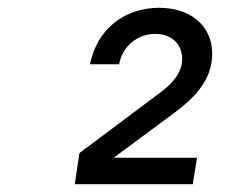

<svg xmlns="http://www.w3.org/2000/svg" viewBox="-20 -855 640 493"><path d="M172 -382H475L486 -450H272L426 -564C481 -604 515 -645 523 -694C536 -778 478 -835 389 -835C298 -835 229 -779 211 -690H286C294 -737 334 -768 379 -768C424 -768 453 -737 447 -692C442 -663 420 -638 391 -617L184 -462Z"/></svg>

Font: JetBrains Mono Medium
Style: Italic
Weight: 436
Italic angle: -9°
Monospace: yes
Designer: Philipp Nurullin, Konstantin Bulenkov
Foundry: JetBrains
Version: Version 2.305